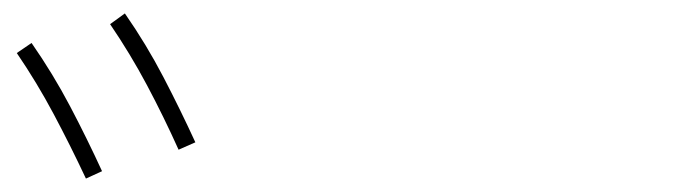

<svg xmlns="http://www.w3.org/2000/svg" viewBox="-20 -876 1040 286"><path d="M246 -653Q224 -702 199 -749Q174 -796 144 -840L166 -856Q198 -810 223.5 -761Q249 -712 271 -664ZM108 -610Q85 -659 60 -706Q35 -753 5 -797L27 -812Q59 -766 84.5 -717.5Q110 -669 132 -621Z"/></svg>

Font: Murecho ExtraLight
Style: Regular
Weight: 200
Designer: Neil Summerour
Foundry: Positype
Version: Version 1.010; ttfautohint (v1.8.3)